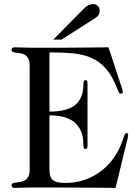

<svg xmlns="http://www.w3.org/2000/svg" viewBox="-20 -910 670 932"><path d="M124 -591.8Q124 -613.8 117.4 -625.7Q110.8 -637.7 101.1 -643.6Q91.3 -649.4 80.1 -651.1Q68.8 -652.8 59.1 -654.1Q49.3 -655.3 42.7 -657.7Q36.1 -660.2 36.1 -668Q36.1 -672.4 39.1 -676.3Q42 -680.2 48.8 -680.2Q58.1 -680.2 67.9 -679.9Q77.6 -679.7 91.6 -679.2Q105.5 -678.7 124.8 -678.5Q144 -678.2 171.9 -678.2Q218.3 -678.2 253.4 -678.2Q288.6 -678.2 316.7 -678.5Q344.7 -678.7 367.9 -679Q391.1 -679.2 412.8 -679.4Q434.6 -679.7 457 -679.9Q479.5 -680.2 506.8 -680.2L568.8 -491.2Q572.8 -478.5 574.5 -473.1Q576.2 -467.8 576.2 -463.9Q576.2 -460 573.7 -457.5Q571.3 -455.1 565.9 -455.1Q560.5 -455.1 557.4 -460.7Q554.2 -466.3 548.8 -480Q525.4 -541 494.6 -576.2Q463.9 -611.3 423.8 -628.9Q383.8 -646.5 333.5 -651.1Q283.2 -655.8 220.2 -655.8V-368.2Q255.9 -368.2 285.9 -374.3Q315.9 -380.4 337.9 -395.3Q359.9 -410.2 372.3 -435.8Q384.8 -461.4 384.8 -501Q384.8 -511.7 387 -516.4Q389.2 -521 395 -521Q401.9 -521 403.3 -516.4Q404.8 -511.7 404.8 -501V-207Q404.8 -196.3 403.3 -191.7Q401.9 -187 395 -187Q389.2 -187 387 -191.7Q384.8 -196.3 384.8 -207Q384.8 -248 372.3 -275.4Q359.9 -302.7 337.9 -319.3Q315.9 -335.9 285.9 -343Q255.9 -350.1 220.2 -350.1V-85.9Q220.2 -69.3 223.6 -57.1Q227.1 -44.9 235.6 -37.1Q244.1 -29.3 259 -25.6Q273.9 -22 296.9 -22Q345.7 -22 387.5 -35.9Q429.2 -49.8 463.1 -74Q497.1 -98.1 522.7 -131.1Q548.3 -164.1 564.9 -202.1Q572.8 -220.7 576.7 -232.7Q580.6 -244.6 583.3 -251.5Q585.9 -258.3 587.9 -261.2Q589.8 -264.2 594.2 -264.2Q602.1 -264.2 602.1 -254.9Q602.1 -251 599.4 -238Q596.7 -225.1 592.8 -210.9L541 2Q495.1 1.5 450.2 1.2Q405.3 1 359.9 0.7Q314.5 0.5 267.8 0.2Q221.2 0 171.9 0Q144 0 124.8 0.2Q105.5 0.5 91.6 1Q77.6 1.5 67.9 1.7Q58.1 2 48.8 2Q42 2 39.1 -1.7Q36.1 -5.4 36.1 -9.8Q36.1 -17.6 42.7 -20.3Q49.3 -22.9 59.1 -24.2Q68.8 -25.4 80.1 -27.1Q91.3 -28.8 101.1 -34.7Q110.8 -40.5 117.4 -52.5Q124 -64.5 124 -85.9ZM238.8 -717.8 389.2 -870.1Q399.4 -880.4 410.9 -885.3Q422.4 -890.1 432.1 -890.1Q445.8 -890.1 454.8 -880.9Q463.9 -871.6 463.9 -858.9Q463.9 -846.7 458.5 -837.6Q453.1 -828.6 443.8 -823.2L278.8 -717.8Z"/></svg>

Font: XB Zar
Style: Regular
Weight: 400
Designer: Behnam
Foundry: Irmug
Version: Version 8.005 2009